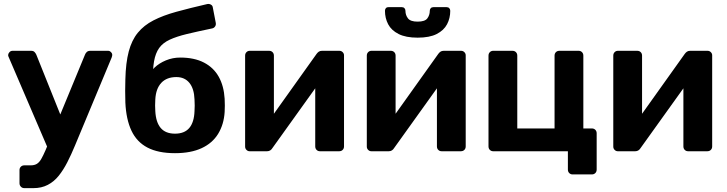

<svg xmlns="http://www.w3.org/2000/svg" viewBox="-20 -783 3762 994"><path d="M106 191Q95 191 88 183.5Q81 176 81 166V97Q81 87 88 80Q95 73 106 73H139Q158 73 170.5 65.5Q183 58 193 41Q203 24 216 -6L420 -500Q423 -508 429.5 -514Q436 -520 448 -520H540Q548 -520 554.5 -513.5Q561 -507 561 -499Q561 -497 560.5 -493.5Q560 -490 558 -485L368 -29Q349 17 328.5 57Q308 97 284 127Q260 157 227.5 174Q195 191 153 191ZM229 -12 26 -485Q22 -493 22 -498Q23 -507 29.5 -513.5Q36 -520 45 -520H141Q153 -520 159 -513.5Q165 -507 168 -500L318 -126Z M886 10Q799 10 743.5 -19Q688 -48 660.5 -106.5Q633 -165 629 -252Q628 -281 628 -312Q628 -343 629 -372Q631 -458 646.5 -516.5Q662 -575 693.5 -613.5Q725 -652 774.5 -677.5Q824 -703 893 -722Q962 -741 1053 -762Q1063 -764 1072 -759Q1081 -754 1082 -743L1097 -665Q1099 -654 1093.5 -646Q1088 -638 1079 -636Q1002 -620 948 -607Q894 -594 858.5 -577.5Q823 -561 804 -534.5Q785 -508 777.5 -465.5Q770 -423 772 -358L749 -381Q756 -410 780 -433Q804 -456 839 -470.5Q874 -485 913 -485Q986 -485 1036 -459Q1086 -433 1112.5 -385.5Q1139 -338 1143 -272Q1145 -235 1143 -203Q1139 -139 1109.5 -90.5Q1080 -42 1024 -16Q968 10 886 10ZM886 -91Q935 -91 960 -120.5Q985 -150 987 -208Q988 -219 988 -236.5Q988 -254 987 -268Q985 -324 960.5 -354Q936 -384 893 -384Q843 -384 815 -354Q787 -324 784 -268Q783 -254 783 -236.5Q783 -219 784 -208Q787 -150 812 -120.5Q837 -91 886 -91Z M1272 0Q1263 0 1256 -7Q1249 -14 1249 -24V-495Q1249 -506 1256 -513Q1263 -520 1273 -520H1373Q1384 -520 1391 -513Q1398 -506 1398 -495V-115L1358 -138L1619 -504Q1624 -511 1630.5 -515.5Q1637 -520 1647 -520H1737Q1747 -520 1754 -513Q1761 -506 1761 -497V-25Q1761 -14 1754 -7Q1747 0 1736 0H1636Q1626 0 1619 -7Q1612 -14 1612 -25V-390L1653 -383L1390 -16Q1386 -9 1379 -4.5Q1372 0 1363 0Z M1902 0Q1893 0 1886 -7Q1879 -14 1879 -24V-495Q1879 -506 1886 -513Q1893 -520 1903 -520H2003Q2014 -520 2021 -513Q2028 -506 2028 -495V-115L1988 -138L2249 -504Q2254 -511 2260.5 -515.5Q2267 -520 2277 -520H2367Q2377 -520 2384 -513Q2391 -506 2391 -497V-25Q2391 -14 2384 -7Q2377 0 2366 0H2266Q2256 0 2249 -7Q2242 -14 2242 -25V-390L2283 -383L2020 -16Q2016 -9 2009 -4.5Q2002 0 1993 0ZM2142 -588Q2081 -588 2043.5 -607Q2006 -626 1989.5 -657.5Q1973 -689 1973 -727Q1973 -735 1977.5 -740.5Q1982 -746 1992 -746H2060Q2069 -746 2074 -740.5Q2079 -735 2079 -727Q2079 -705 2092 -688Q2105 -671 2142 -671Q2180 -671 2192.5 -688Q2205 -705 2205 -727Q2205 -735 2210 -740.5Q2215 -746 2224 -746H2292Q2301 -746 2306 -740.5Q2311 -735 2311 -727Q2311 -689 2294.5 -657.5Q2278 -626 2241 -607Q2204 -588 2142 -588Z M2944 120Q2934 120 2927 113Q2920 106 2920 95V0H2533Q2523 0 2516 -7Q2509 -14 2509 -25V-495Q2509 -506 2516 -513Q2523 -520 2533 -520H2633Q2644 -520 2651 -513Q2658 -506 2658 -495V-118H2851V-495Q2851 -506 2858 -513Q2865 -520 2876 -520H2976Q2986 -520 2993 -513Q3000 -506 3000 -495V-118H3044Q3055 -118 3062 -111Q3069 -104 3069 -93V95Q3069 106 3062 113Q3055 120 3044 120Z M3178 0Q3169 0 3162 -7Q3155 -14 3155 -24V-495Q3155 -506 3162 -513Q3169 -520 3179 -520H3279Q3290 -520 3297 -513Q3304 -506 3304 -495V-115L3264 -138L3525 -504Q3530 -511 3536.5 -515.5Q3543 -520 3553 -520H3643Q3653 -520 3660 -513Q3667 -506 3667 -497V-25Q3667 -14 3660 -7Q3653 0 3642 0H3542Q3532 0 3525 -7Q3518 -14 3518 -25V-390L3559 -383L3296 -16Q3292 -9 3285 -4.5Q3278 0 3269 0Z"/></svg>

Font: Rubik SemiBold
Style: Regular
Weight: 600
Designer: Hubert and Fischer
Foundry: Hubert and Fischer
Version: Version 2.300;gftools[0.9.30]